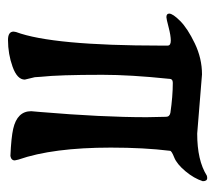

<svg xmlns="http://www.w3.org/2000/svg" viewBox="-49 -467 538 480"><g transform="rotate(90 220.0 -227.0)"><path d="M166 -463 314 -451Q381 -451 419 -475Q422 -476 425 -476Q433 -476 433 -465Q426 -443 408 -421.5Q390 -400 373.5 -393.5Q357 -387 357 -383Q349 -318 349 -235Q349 -90 379 -4Q381 4 381 5Q381 14 370 16Q324 14 302 9Q258 -1 258 -36L260 -59Q273 -213 273 -325L272 -373Q272 -382 262 -384Q221 -390 187 -390Q177 -390 177 -381V-380Q167 -284 167 -214Q167 -105 172 -60L173 -45L179 -20Q179 -1 147 10.5Q115 22 80 22Q59 22 59 8L60 2Q94 -89 94 -362V-377Q94 -385 81.5 -385Q69 -385 48 -379.5Q27 -374 23 -374Q14 -374 14 -381Q14 -390 32.5 -408.5Q51 -427 88.5 -445Q126 -463 166 -463Z"/></g></svg>

Font: Aladin
Style: Regular
Weight: 400
Designer: Angel Koziupa and Alejandro Paul
Foundry: Angel Koziupa and Alejandro Paul
Version: Version 1.000